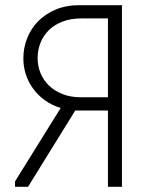

<svg xmlns="http://www.w3.org/2000/svg" viewBox="-20 -720 600 740"><path d="M38 -21 214 -304Q180 -314 153 -333.5Q126 -353 107.5 -378.5Q89 -404 79.5 -433.5Q70 -463 70 -495Q70 -536 85 -573.5Q100 -611 128 -639Q156 -667 195.5 -683.5Q235 -700 284 -700H450V0H396V-294H288H270L88 0H38ZM396 -345V-649H294Q253 -649 221.5 -637Q190 -625 168.5 -604Q147 -583 136 -555Q125 -527 125 -496Q125 -465 136.5 -437.5Q148 -410 169.5 -389.5Q191 -369 222 -357Q253 -345 293 -345Z"/></svg>

Font: Tilda Sans Light
Style: Regular
Weight: 300
Designer: ParaType Ltd
Foundry: ParaType Ltd
Version: Version 1.009